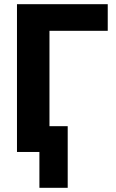

<svg xmlns="http://www.w3.org/2000/svg" viewBox="-20 -725 552 916"><path d="M168 171V0H70V-123H303V171ZM61 0V-705H494V-578H216V0Z"/></svg>

Font: Nunito Sans 12pt ExtraLight
Style: Weight 830 Width 84 Optical size 12.0 YTLC 445
Weight: 830
Width: 4
Designer: Vernon Adams
Foundry: Vernon Adams
Version: Version 3.101;gftools[0.9.27]